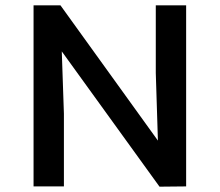

<svg xmlns="http://www.w3.org/2000/svg" viewBox="-20 -700 825 721"><path d="M679 -680V0L579 1L212 -507L220 -273V0H106V-680H207L573 -172L565 -426V-680Z"/></svg>

Font: Martel Sans SemiBold
Style: Regular
Weight: 600
Designer: Dan Reynolds and Mathieu Réguer
Foundry: Dan Reynolds and Mathieu Réguer
Version: Version 1.002; ttfautohint (v1.1) -l 5 -r 5 -G 72 -x 0 -D la